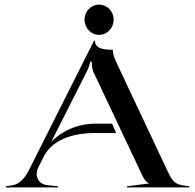

<svg xmlns="http://www.w3.org/2000/svg" viewBox="-20 -817 850 837"><path d="M348.5 -731.5C348.5 -694.8 376.9 -665 412 -665C447.1 -665 475.5 -694.8 475.5 -731.5C475.5 -767.4 447.1 -797 412 -797C376.9 -797 348.5 -767.4 348.5 -731.5ZM5 0H233V-5L185 -10C156.5 -13.2 139.9 -34 139.9 -58.7C139.9 -67.8 142.2 -77.5 147 -87L174.6 -141.7C214.2 -210.4 300.3 -237 394 -237H486.2L468.7 -278H399C322.2 -278 253.6 -249.8 203.2 -198.3L358.5 -505.5C368.9 -526.7 372.5 -539.5 372.5 -547.5H380.2C380.2 -534.5 381.3 -517.1 387.2 -503.5L597.5 -58C605.6 -40.8 614.5 -24 628.5 -19V-17L533.5 -5V0H805.5V-5L776.5 -9C738.9 -14.2 726.7 -36.6 710.5 -71L484.5 -551C474.8 -571.5 472.5 -589 471.5 -600C417.3 -600 394 -610.8 394 -640H390L109 -81C90.8 -44.7 67.9 -14 33 -9L5 -5Z"/></svg>

Font: Prida01
Style: Bold
Weight: 700
Designer: gluk
Foundry: gluk
Version: Version 00.072